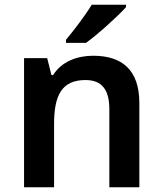

<svg xmlns="http://www.w3.org/2000/svg" viewBox="-20 -786 682 806"><path d="M509 -756V-766H365C338 -721 288 -656 257 -619V-606H341C390 -641 476 -719 509 -756ZM371 -552C303 -552 238 -527 203 -471H196L178 -542H81V0H207V-265C207 -384 238 -450 339 -450C408 -450 439 -409 439 -328V0H565V-353C565 -493 492 -552 371 -552Z"/></svg>

Font: Noto Sans Bamum SemiBold
Style: Regular
Weight: 600
Designer: Monotype Design Team
Foundry: Monotype Imaging Inc.
Version: Version 2.002